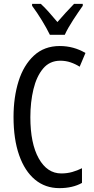

<svg xmlns="http://www.w3.org/2000/svg" viewBox="-20 -963 486 993"><path d="M292 -649Q237 -649 203 -608.5Q169 -568 153 -501.5Q137 -435 137 -357Q137 -221 180.5 -143.5Q224 -66 297 -66Q327 -66 353.5 -73.5Q380 -81 404 -93V-17Q356 10 287 10Q214 10 161 -34Q108 -78 79 -160.5Q50 -243 50 -358Q50 -460 76 -543Q102 -626 155.5 -675.5Q209 -725 289 -725Q361 -725 422 -689L392 -618Q370 -632 345 -640.5Q320 -649 292 -649ZM238 -783Q222 -816 197 -857Q172 -898 146 -933V-943H191Q210 -926 232.5 -900.5Q255 -875 277 -849Q303 -879 320.5 -898Q338 -917 363 -943H408V-933Q386 -902 358.5 -860Q331 -818 315 -783Z"/></svg>

Font: Noto Sans Lao ExtraCondensed
Style: Regular
Weight: 400
Width: 2
Designer: Monotype Design Team
Foundry: Monotype Imaging Inc.
Version: Version 2.004; ttfautohint (v1.8.4.7-5d5b)